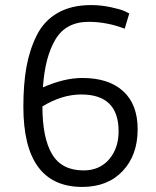

<svg xmlns="http://www.w3.org/2000/svg" viewBox="-20 -730 616 756"><path d="M304 -423Q408 -423 465 -371Q522 -319 522 -221Q522 -119 463 -56.5Q404 6 304 6Q72 6 72 -310Q72 -398 84 -465.5Q96 -533 124.5 -590.5Q153 -648 207 -679Q261 -710 338 -710Q377 -710 415 -702Q453 -694 471 -686L489 -677L471 -617Q401 -644 329 -644Q240 -644 198.5 -575Q157 -506 149 -386Q233 -423 304 -423ZM309 -59Q372 -59 409.5 -102.5Q447 -146 447 -213Q447 -358 300 -358Q224 -358 147 -311Q147 -187 185 -123Q223 -59 309 -59Z"/></svg>

Font: Gudea
Style: Regular
Weight: 400
Designer: Agustina Mingote
Foundry: Agustina Mingote
Version: Version 1.002